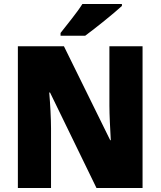

<svg xmlns="http://www.w3.org/2000/svg" viewBox="-20 -947 809 967"><path d="M594 -917V-927H395C367 -882 318 -824 285 -781V-767H409C462 -806 554 -880 594 -917ZM698 0V-714H531V-414C531 -368 535 -297 538 -241H535L302 -714H70V0H237V-300C237 -349 233 -423 228 -481H232L466 0Z"/></svg>

Font: Noto Sans Devanagari UI SemiCondensed Black
Style: Regular
Weight: 900
Width: 4
Designer: Jelle Bosma - Monotype Design Team
Foundry: Monotype Imaging Inc.
Version: Version 2.004